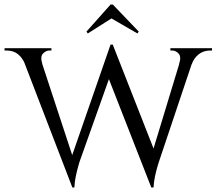

<svg xmlns="http://www.w3.org/2000/svg" viewBox="-28 -812 952 844"><path d="M57 -594H137L299 -101L290 12ZM468 -616 476 -535 321 -99Q321 -99 316 -81.5Q311 -64 305.5 -38.5Q300 -13 299 12H290L271 -77L458 -616ZM468 -615 660 -126 637 12 434 -507ZM836 -594 670 -99Q670 -99 664.5 -81Q659 -63 653.5 -37.5Q648 -12 647 12H637L625 -87L779 -594ZM759 -530Q770 -562 757.5 -576Q745 -590 729 -590H721V-600H904V-590Q904 -590 900.5 -590Q897 -590 897 -590Q866 -590 845 -573Q824 -556 815 -530ZM158 -531 82 -530Q72 -556 52 -573Q32 -590 0 -590Q0 -590 -4 -590Q-8 -590 -8 -590V-600H198V-590H190Q174 -590 161 -576.5Q148 -563 158 -531ZM352 -673 358 -665 462 -731 576 -665 582 -673 468 -792H458Z"/></svg>

Font: Cinzel
Style: Regular
Weight: 400
Designer: Natanael Gama
Version: Version 2.000